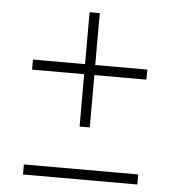

<svg xmlns="http://www.w3.org/2000/svg" viewBox="-47 -634 623 685"><g transform="rotate(5 265.0 -291.0)"><path d="M60.2 -28.5H469.8V7.5H60.2ZM246.5 -180.5V-368H60V-404H246.5V-590H283V-404H469.5V-368H283V-180.5Z"/></g></svg>

Font: Bodoni* 06pt
Style: Bold Italic
Weight: 700
Italic angle: -13°
Version: Version 2.3